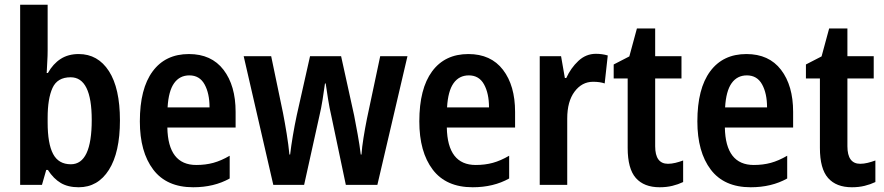

<svg xmlns="http://www.w3.org/2000/svg" viewBox="-20 -780 3731 810"><path d="M181 -566Q181 -545 179.5 -521Q178 -497 177 -472H182Q204 -511 236 -531.5Q268 -552 312 -552Q393 -552 439.5 -480Q486 -408 486 -272Q486 -137 439.5 -63.5Q393 10 312 10Q267 10 236.5 -8Q206 -26 182 -63H175L157 0H65V-760H181ZM278 -454Q222 -454 201.5 -409Q181 -364 181 -283V-263Q181 -174 204 -130.5Q227 -87 279 -87Q367 -87 367 -274Q367 -454 278 -454Z M777 -552Q872 -552 923 -485.5Q974 -419 974 -308V-242H686Q689 -84 808 -84Q847 -84 880 -93Q913 -102 949 -123V-27Q883 10 795 10Q683 10 626.5 -64.5Q570 -139 570 -268Q570 -406 624 -479Q678 -552 777 -552ZM779 -462Q738 -462 714.5 -429Q691 -396 687 -327H864Q864 -386 843 -424Q822 -462 779 -462Z M1378 -290Q1370 -324 1364 -362Q1358 -400 1354 -428H1351Q1347 -398 1341 -360Q1335 -322 1327 -289L1263 0H1133L1008 -543H1124L1174 -303Q1182 -262 1189.5 -215.5Q1197 -169 1201 -128H1204Q1208 -163 1215.5 -207.5Q1223 -252 1232 -294L1288 -543H1419L1474 -293Q1481 -257 1489 -213Q1497 -169 1502 -128H1505Q1507 -158 1513.5 -198.5Q1520 -239 1528 -279L1584 -543H1699L1572 0H1439Z M1956 -552Q2051 -552 2102 -485.5Q2153 -419 2153 -308V-242H1865Q1868 -84 1987 -84Q2026 -84 2059 -93Q2092 -102 2128 -123V-27Q2062 10 1974 10Q1862 10 1805.5 -64.5Q1749 -139 1749 -268Q1749 -406 1803 -479Q1857 -552 1956 -552ZM1958 -462Q1917 -462 1893.5 -429Q1870 -396 1866 -327H2043Q2043 -386 2022 -424Q2001 -462 1958 -462Z M2494 -553Q2520 -553 2544 -546L2531 -428Q2511 -435 2482 -435Q2435 -435 2404 -393.5Q2373 -352 2373 -280V0H2257V-543H2347L2363 -451H2369Q2388 -493 2420 -523Q2452 -553 2494 -553Z M2798 -89Q2813 -89 2829.5 -93Q2846 -97 2862 -103V-12Q2841 -2 2816.5 4Q2792 10 2763 10Q2697 10 2662.5 -29Q2628 -68 2628 -156V-449H2569V-508L2635 -542L2667 -660H2744V-543H2855V-449H2744V-163Q2744 -89 2798 -89Z M3129 -552Q3224 -552 3275 -485.5Q3326 -419 3326 -308V-242H3038Q3041 -84 3160 -84Q3199 -84 3232 -93Q3265 -102 3301 -123V-27Q3235 10 3147 10Q3035 10 2978.5 -64.5Q2922 -139 2922 -268Q2922 -406 2976 -479Q3030 -552 3129 -552ZM3131 -462Q3090 -462 3066.5 -429Q3043 -396 3039 -327H3216Q3216 -386 3195 -424Q3174 -462 3131 -462Z M3609 -89Q3624 -89 3640.5 -93Q3657 -97 3673 -103V-12Q3652 -2 3627.5 4Q3603 10 3574 10Q3508 10 3473.5 -29Q3439 -68 3439 -156V-449H3380V-508L3446 -542L3478 -660H3555V-543H3666V-449H3555V-163Q3555 -89 3609 -89Z"/></svg>

Font: Noto Sans Myanmar UI Condensed SemiBold
Style: Regular
Weight: 600
Width: 3
Designer: Monotype Design Team
Foundry: Monotype Imaging Inc.
Version: Version 2.103; ttfautohint (v1.8.4.7-5d5b)